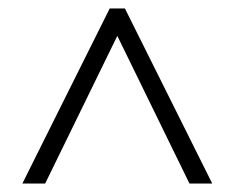

<svg xmlns="http://www.w3.org/2000/svg" viewBox="-20 -737 555 455"><path d="M33 -302 240 -717H276L483 -302H429L258 -652L87 -302Z"/></svg>

Font: Noto Sans Myanmar UI SemiCondensed Light
Style: Regular
Weight: 300
Width: 4
Designer: Monotype Design Team
Foundry: Monotype Imaging Inc.
Version: Version 2.103; ttfautohint (v1.8.4.7-5d5b)